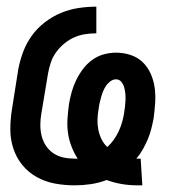

<svg xmlns="http://www.w3.org/2000/svg" viewBox="-20 -548 540 576"><path d="M392 8Q368 8 344.5 4Q321 0 300 -8Q276 1 252 4.5Q228 8 204 8Q173 8 144 2.5Q115 -3 90 -17Q65 -31 47 -53Q29 -75 20 -102.5Q11 -130 11 -160Q11 -190 16 -221L35 -341Q40 -367 49.5 -392.5Q59 -418 75.5 -441Q92 -464 115 -481.5Q138 -499 163.5 -509.5Q189 -520 216 -524Q243 -528 269 -528V-448Q252 -448 235.5 -445.5Q219 -443 203 -436Q187 -429 173 -417.5Q159 -406 148.5 -391.5Q138 -377 132.5 -360.5Q127 -344 124 -327L104 -207Q101 -190 101 -173Q101 -156 105 -140Q109 -124 118 -110.5Q127 -97 140.5 -88Q154 -79 170.5 -75.5Q187 -72 205 -72Q207 -72 209 -72Q211 -72 213 -72Q202 -89 194.5 -108.5Q187 -128 184 -149Q181 -170 182.5 -192Q184 -214 187 -236Q190 -254 195 -272Q200 -290 208.5 -307.5Q217 -325 229 -341Q241 -357 257 -368.5Q273 -380 291.5 -385Q310 -390 328 -390Q351 -390 372 -383Q393 -376 408 -361.5Q423 -347 432 -327Q441 -307 444 -285Q447 -263 445.5 -240Q444 -217 441 -194Q438 -178 434 -162Q430 -146 423.5 -130.5Q417 -115 408.5 -100Q400 -85 389 -72Q390 -72 391.5 -72Q393 -72 394 -72Q396 -72 398 -72Q400 -72 402 -72L407 8Q403 8 399.5 8Q396 8 392 8ZM302 -107Q313 -117 321.5 -129Q330 -141 336 -154Q342 -167 346 -180.5Q350 -194 352 -207Q354 -218 355 -228Q356 -238 356.5 -247.5Q357 -257 356 -267Q355 -277 352.5 -286Q350 -295 344 -302.5Q338 -310 328 -310Q319 -310 311 -304Q303 -298 298 -290.5Q293 -283 289.5 -274.5Q286 -266 283.5 -257Q281 -248 279 -239.5Q277 -231 276 -222Q273 -206 272.5 -190Q272 -174 275 -159Q278 -144 284.5 -130.5Q291 -117 302 -107Z"/></svg>

Font: Iosevka SS04 Medium
Style: Italic
Weight: 500
Italic angle: -9°
Monospace: yes
Designer: Belleve Invis
Foundry: Belleve Invis
Version: Version 19.0.0; ttfautohint (v1.8.4)